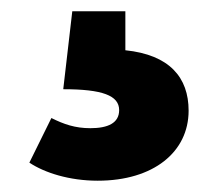

<svg xmlns="http://www.w3.org/2000/svg" viewBox="-20 -37 387 340"><path d="M202 -17H108L92 121C161 121 191 132 191 158C191 181 171 190 140 190C113 190 93 183 71 172L32 251C59 269 103 283 153 283C252 283 314 232 314 159C314 100 280 60 202 52Z"/></svg>

Font: Glow Sans SC Normal ExtraBold
Style: Regular
Weight: 800
Designer: Ryoko NISHIZUKA (kana, bopomofo & ideographs); Paul D. Hunt (Latin, Greek & Cyrillic); Sandoll Communications, Soo-young
Version: Version 0.93